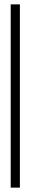

<svg xmlns="http://www.w3.org/2000/svg" viewBox="-20 -770 140 879"><path d="M29 -750H71V89H29Z"/></svg>

Font: Moniqa Paragraph
Style: Bold
Weight: 700
Designer: Rajesh Rajput
Foundry: Rajesh Rajput
Version: Version 1.000